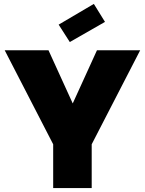

<svg xmlns="http://www.w3.org/2000/svg" viewBox="-20 -962 741 982"><path d="M252 -224V0H449V-224L697 -705H476L352 -433L228 -705H4ZM460 -942 280 -836 337 -747 517 -850Z"/></svg>

Font: SVN-Poppins ExtraBold
Style: Regular
Weight: 800
Designer: Ninad Kale (Devanagari), Jonny Pinhorn (Latin)
Foundry: Indian Type Foundry
Version: Version 3.002 2017; ttfautohint (v1.8.3)